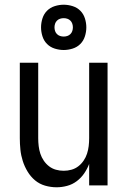

<svg xmlns="http://www.w3.org/2000/svg" viewBox="-20 -786 540 814"><path d="M220 8Q195 8 171 1Q147 -6 128.5 -21.5Q110 -37 97 -58.5Q84 -80 76.5 -103.5Q69 -127 66.5 -151.5Q64 -176 64 -200V-520H142V-200Q142 -183 144 -166.5Q146 -150 151 -134.5Q156 -119 165.5 -105Q175 -91 188 -81Q201 -71 217 -66.5Q233 -62 250 -62Q267 -62 283 -66.5Q299 -71 312 -81Q325 -91 334.5 -105Q344 -119 349 -134.5Q354 -150 356 -166.5Q358 -183 358 -200V-520H436V0H358V-91Q350 -70 337 -51Q324 -32 305.5 -18Q287 -4 264.5 2Q242 8 220 8ZM250 -574Q231 -574 212 -580Q193 -586 179.5 -599.5Q166 -613 160 -632Q154 -651 154 -670Q154 -689 160 -708Q166 -727 179.5 -740.5Q193 -754 212 -760Q231 -766 250 -766Q269 -766 288 -760Q307 -754 320.5 -740.5Q334 -727 340 -708Q346 -689 346 -670Q346 -651 340 -632Q334 -613 320.5 -599.5Q307 -586 288 -580Q269 -574 250 -574ZM250 -631Q258 -631 265.5 -633.5Q273 -636 278.5 -641.5Q284 -647 286.5 -654.5Q289 -662 289 -670Q289 -678 286.5 -685.5Q284 -693 278.5 -698.5Q273 -704 265.5 -706.5Q258 -709 250 -709Q242 -709 234.5 -706.5Q227 -704 221.5 -698.5Q216 -693 213.5 -685.5Q211 -678 211 -670Q211 -662 213.5 -654.5Q216 -647 221.5 -641.5Q227 -636 234.5 -633.5Q242 -631 250 -631Z"/></svg>

Font: Zed Sans
Style: Regular
Weight: 400
Designer: Belleve Invis
Foundry: Belleve Invis
Version: Version 1.0.0; ttfautohint (v1.8.4)